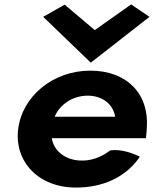

<svg xmlns="http://www.w3.org/2000/svg" viewBox="-20 -824 695 867"><path d="M175 -748 390 -541 655 -748 572 -804 408 -688 272 -803ZM214 -200H639L640 -210C641 -222 643 -235 643 -247C654 -401 552 -505 388 -505C218 -505 80 -388 62 -241C44 -95 153 23 323 23C441 23 542 -21 605 -107L611 -117L602 -121C580 -131 528 -152 478 -145C433 -111 388 -97 342 -99C272 -102 222 -145 214 -200ZM500 -297H227C248 -349 305 -392 376 -392C443 -392 491 -353 500 -297Z"/></svg>

Font: Bluebird
Style: SfBdExtObl
Weight: 700
Designer: Jasper
Foundry: Cannot Into Space Fonts
Version: Version 0.98